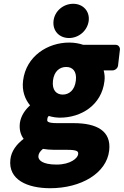

<svg xmlns="http://www.w3.org/2000/svg" viewBox="-20 -753 656 1015"><path d="M183 72C184 60 190 48 207 34C225 37 244 39 267 39H334C391 39 395 48 393 63C391 82 354 117 279 117C202 117 181 92 183 72ZM35 89C22 198 126 242 245 242C410 242 543 162 557 44C570 -61 491 -102 370 -102H283C225 -102 229 -114 230 -122C231 -132 233 -135 238 -140C257 -134 278 -131 297 -131C410 -131 517 -198 532 -323C535 -344 533 -362 528 -381H576C587 -381 602 -391 604 -406L614 -491C615 -502 607 -516 592 -516H420C400 -523 374 -528 346 -528C233 -528 118 -457 102 -327C95 -272 113 -227 139 -196C114 -174 90 -141 85 -102C81 -68 89 -40 105 -19C67 10 40 46 35 89ZM312 -253C279 -253 254 -275 260 -327C266 -377 296 -399 330 -399C363 -399 387 -377 381 -327C375 -275 344 -253 312 -253ZM345 -552C396 -552 442 -590 449 -643C455 -695 418 -733 367 -733C315 -733 269 -695 263 -643C257 -590 293 -552 345 -552Z"/></svg>

Font: Falling Sky
Style: BlkObl
Weight: 900
Designer: Paul D. Hunt
Foundry: Adobe Systems Incorporated
Version: Version 1.02